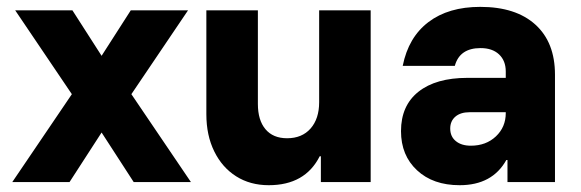

<svg xmlns="http://www.w3.org/2000/svg" viewBox="-20 -530 1691 559"><path d="M15.8 0 189.2 -255.8 24.2 -500H190.8L275.8 -367.5L360.8 -500H527.5L362.5 -255.8L535.8 0H369.2L275.8 -144.2L182.5 0Z M762.5 9.2Q708.3 9.2 667.5 -16.7Q626.7 -42.5 603.8 -89.2Q580.8 -135.8 580.8 -197.5V-500H730.8V-227.5Q730.8 -180 752.9 -153.8Q775 -127.5 815.8 -127.5Q859.2 -127.5 884.2 -155.8Q909.2 -184.2 909.2 -232.5V-500H1059.2V0H914.2V-75H910.8Q868.3 9.2 762.5 9.2Z M1318.3 9.2Q1240.8 9.2 1194.2 -34.2Q1147.5 -77.5 1147.5 -148.3Q1147.5 -222.5 1198.3 -262.9Q1249.2 -303.3 1340.8 -303.3H1452.5V-321.7Q1452.5 -353.3 1432.9 -371.7Q1413.3 -390 1379.2 -390Q1318.3 -390 1304.2 -338.3H1152.5Q1169.2 -421.7 1227.5 -465.8Q1285.8 -510 1378.3 -510Q1481.7 -510 1538.8 -458.3Q1595.8 -406.7 1595.8 -312.5V0H1457.5V-64.2H1454.2Q1413.3 9.2 1318.3 9.2ZM1350.8 -105.8Q1395 -105.8 1423.8 -132.9Q1452.5 -160 1452.5 -200.8V-203.3H1347.5Q1320.8 -203.3 1305.8 -190.4Q1290.8 -177.5 1290.8 -155.8Q1290.8 -132.5 1307.1 -119.2Q1323.3 -105.8 1350.8 -105.8Z"/></svg>

Font: Funnel Sans ExtraBold
Style: Regular
Weight: 800
Version: Version 1.000; Beta; Release 5; Build 24; ttfautohint (v1.8.